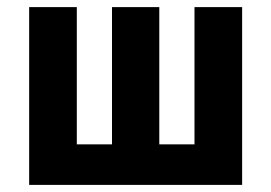

<svg xmlns="http://www.w3.org/2000/svg" viewBox="-20 -520 763 540"><path d="M62 -500H196V-114H295V-500H428V-114H527V-500H661V0H62Z"/></svg>

Font: Titillium Web[RUS by Daymarius]
Style: Bold
Weight: 700
Designer: Cyrillization by Daymarius
Foundry: Cyrillization by Daymarius
Version: Version 1.002 September 11, 2018